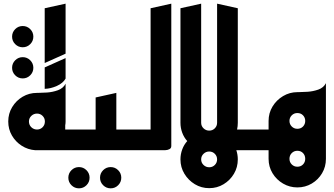

<svg xmlns="http://www.w3.org/2000/svg" viewBox="-20 -820 1824 1048"><path d="M104 -562Q80 -562 63 -579Q46 -596 46 -620Q46 -644 63 -661Q80 -678 104 -678Q128 -678 145 -661Q162 -644 162 -620Q162 -596 145 -579Q128 -562 104 -562ZM104 -392Q80 -392 63 -409Q46 -426 46 -450Q46 -474 63 -491Q80 -508 104 -508Q128 -508 145 -491Q162 -474 162 -450Q162 -426 145 -409Q128 -392 104 -392Z M173 0Q132 -3 98.5 -24.5Q65 -46 45 -80.5Q25 -115 25 -157Q25 -200 46.5 -235.5Q68 -271 103.5 -292Q139 -313 182 -313Q184 -313 187 -313Q206 -313 236.5 -315Q267 -317 296 -327.5Q325 -338 338 -363V-157Q338 -146 336 -136V-113H435V0ZM224 -476V-775L338 -800V-527ZM224 -335V-452L338 -503V-391Q324 -366 290.5 -351Q257 -336 224 -335ZM182 -113Q200 -113 212.5 -125.5Q225 -138 225 -157Q225 -175 212.5 -187.5Q200 -200 182 -200Q164 -200 151 -187.5Q138 -175 138 -157Q138 -138 151 -125.5Q164 -113 182 -113Z M584 208Q560 208 543 191Q526 174 526 150Q526 126 543 109Q560 92 584 92Q608 92 625 109Q642 126 642 150Q642 174 625 191Q608 208 584 208ZM411 208Q387 208 370 191Q353 174 353 150Q353 126 370 109Q387 92 411 92Q435 92 452 109Q469 126 469 150Q469 174 452 191Q435 208 411 208Z M395 0V-113H502V-288L615 -313V-113H735V0H579Q577 0 576 0Q575 0 575 0Z M695 0V-113H802V-775L915 -800V-23Q915 -11 905 -6Q895 -1 885 -0.5Q875 0 875 0Z M1078 -93 965 -150V-775L1078 -800Z M1122 207Q1079 207 1043.5 185.5Q1008 164 986.5 128.5Q965 93 965 50Q965 22 974.5 -4Q984 -30 1002 -50Q984 -70 974.5 -96Q965 -122 965 -150H1078Q1078 -132 1091 -119.5Q1104 -107 1122 -107Q1140 -107 1152.5 -119.5Q1165 -132 1165 -150V-800L1278 -775V-150Q1278 -131 1274 -113H1385V0H1270Q1278 24 1278 50Q1278 93 1257 128.5Q1236 164 1200.5 185.5Q1165 207 1122 207ZM1122 93Q1140 93 1152.5 80.5Q1165 68 1165 50Q1165 32 1152.5 19.5Q1140 7 1122 7Q1104 7 1091 19.5Q1078 32 1078 50Q1078 68 1091 80.5Q1104 93 1122 93Z M1446 47V0H1345V-113H1446V-160Q1446 -203 1467.5 -238.5Q1489 -274 1525 -295.5Q1561 -317 1603 -317Q1605 -317 1608 -317Q1627 -317 1658 -319Q1689 -321 1717.5 -331Q1746 -341 1759 -366V47Q1759 90 1738 125.5Q1717 161 1681.5 182Q1646 203 1603 203Q1561 203 1525 182Q1489 161 1467.5 125.5Q1446 90 1446 47ZM1603 90Q1622 90 1634 77.5Q1646 65 1646 47Q1646 28 1634 15.5Q1622 3 1603 3Q1585 3 1572.5 15.5Q1560 28 1560 47Q1560 65 1572.5 77.5Q1585 90 1603 90ZM1603 -117Q1622 -117 1634 -129.5Q1646 -142 1646 -160Q1646 -178 1634 -190.5Q1622 -203 1603 -203Q1585 -203 1572.5 -190.5Q1560 -178 1560 -160Q1560 -142 1572.5 -129.5Q1585 -117 1603 -117Z"/></svg>

Font: Reem Kufi Medium
Style: Regular
Weight: 500
Designer: Khaled Hosny
Version: Version 1.001